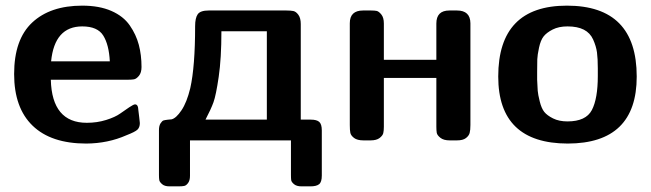

<svg xmlns="http://www.w3.org/2000/svg" viewBox="-20 -495 2297 677"><path d="M29.8 -233.9Q29.8 -356 93.5 -415.5Q157.2 -475.1 270 -475.1Q330.1 -475.1 372.6 -456.5Q415 -438 437.5 -405.5Q460 -373 469.5 -336.9Q479 -300.8 479 -258.8Q479 -238.8 470 -227.8Q460.9 -216.8 452.4 -215.3Q443.8 -213.9 431.2 -213.9H159.2Q163.1 -62 286.1 -62Q322.3 -62 354.2 -72Q386.2 -82 403.6 -94.5Q420.9 -106.9 436 -116.9Q451.2 -127 456.1 -127Q467.3 -127 467.8 -106.9Q468.8 -97.2 470.9 -81.5Q473.1 -65.9 473.1 -61Q473.1 -45.9 464.6 -37.8Q456.1 -29.8 425.8 -18.1Q360.8 10.7 284.2 11.2Q160.2 11.2 95 -51.8Q29.8 -114.7 29.8 -233.9ZM160.2 -278.8H367.2Q364.3 -336.9 344.2 -369.4Q324.2 -401.9 270 -401.9Q172.4 -401.9 160.2 -278.8Z M540.5 -36.1Q540.5 -51.3 546.1 -60.1Q551.8 -68.8 556.6 -70.3Q561.5 -71.8 572 -73Q582.5 -74.2 585 -74.2Q601.1 -78.1 619.9 -106Q638.7 -133.8 650.9 -184.1Q668 -260.3 668 -402.8Q668 -431.6 677.2 -444.8Q686.5 -458 715.8 -458H989.7Q1004.9 -458 1014.4 -456.1Q1023.9 -454.1 1032.2 -442.6Q1040.5 -431.2 1040.5 -410.2V-73.2H1075.7Q1096.7 -73.2 1105.7 -65.2Q1114.7 -57.1 1114.7 -35.2V124Q1114.7 147 1105.2 154.5Q1095.7 162.1 1074.7 162.1H1043Q1025.9 162.1 1016.8 154.5Q1007.8 147 1006.8 140.4Q1005.9 133.8 1005.9 122.1V0H649.9V125Q649.9 141.1 643.3 150.1Q636.7 159.2 629.6 160.6Q622.6 162.1 609.9 162.1H577.6Q560.5 162.1 551.8 154.5Q543 147 541.7 140.4Q540.5 133.8 540.5 122.1ZM704.6 -73.2H920.9V-384.8H760.7Q760.7 -289.6 751.2 -224.4Q741.7 -159.2 732.7 -134.3Q723.6 -109.4 704.6 -73.2Z M1213.4 -54.2V-413.1Q1213.4 -458 1260.3 -458H1288.6Q1300.8 -458 1308.1 -456.5Q1315.4 -455.1 1324.5 -444.1Q1333.5 -433.1 1333.5 -412.1V-284.2H1518.6V-412.1Q1518.6 -458 1564.5 -458H1591.3Q1638.2 -458 1638.7 -413.1V-54.2Q1638.7 -36.1 1636 -26.1Q1633.3 -16.1 1622.8 -8.1Q1612.3 0 1591.3 0H1565.4Q1544.4 0 1533 -9Q1521.5 -18.1 1520 -26.6Q1518.6 -35.2 1518.6 -47.9V-220.2H1333.5V-47.9Q1333.5 -34.7 1331.5 -25.9Q1329.6 -17.1 1318.6 -8.5Q1307.6 0 1286.6 0H1261.7Q1239.7 0 1228.5 -8.5Q1217.3 -17.1 1215.3 -26.6Q1213.4 -36.1 1213.4 -54.2Z M1736.8 -225.1Q1736.8 -475.1 1979 -475.1Q2225.1 -475.1 2225.1 -225.1Q2225.1 10.7 1981.9 11.2Q1736.8 10.7 1736.8 -225.1ZM1874 -213.9Q1875 -188 1876 -175Q1877 -162.1 1883.1 -137.5Q1889.2 -112.8 1899.2 -100.3Q1909.2 -87.9 1930.2 -77.4Q1951.2 -66.9 1981 -66.9Q2045.9 -66.9 2066.9 -106.9Q2087.9 -147 2087.9 -227.1V-253.9Q2087.9 -288.1 2085 -310.1Q2082 -332 2071.5 -355.5Q2061 -378.9 2038.6 -390.4Q2016.1 -401.9 1981 -401.9Q1950.2 -401.9 1928.7 -390.9Q1907.2 -379.9 1896.7 -366.5Q1886.2 -353 1880.6 -326.9Q1875 -300.8 1874.5 -285.9Q1874 -271 1874 -242.2Z"/></svg>

Font: CMU Sans Serif
Style: Bold
Weight: 700
Version: Version 0.7.0